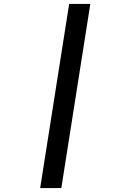

<svg xmlns="http://www.w3.org/2000/svg" viewBox="-20 -850 640 980"><path d="M185 110 333 -830H441L293 110Z"/></svg>

Font: JetBrains Mono NL SemiBold
Style: Italic
Weight: 600
Italic angle: -9°
Monospace: yes
Designer: Philipp Nurullin, Konstantin Bulenkov
Foundry: JetBrains
Version: Version 2.305; ttfautohint (v1.8.4.7-5d5b)